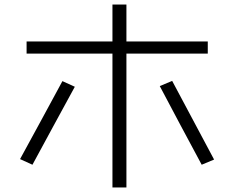

<svg xmlns="http://www.w3.org/2000/svg" viewBox="-20 -814 1040 852"><path d="M98 -576V-630H902V-576ZM479 18V-794H541V18ZM124 -83 69 -108Q116 -194 163 -280.5Q210 -367 257 -454L312 -429Q265 -343 218 -256.5Q171 -170 124 -83ZM875 -83Q828 -170 781.5 -257.5Q735 -345 689 -432L744 -455Q791 -368 837 -280.5Q883 -193 930 -106Z"/></svg>

Font: Murecho Thin Light
Style: Regular
Weight: 300
Version: Version 1.010